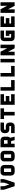

<svg xmlns="http://www.w3.org/2000/svg" viewBox="3520 -4126 607 7686"><g transform="rotate(-90 3823.0 -283.5)"><path d="M354 -566.9H495.6V-425.3L354 0H212.4L70.8 -425.3V-566.9H212.4V-425.3L283.2 -212.9L354 -425.3Z M920.4 -141.6V-425.3H778.8V-141.6ZM1062 -141.6Q1060.5 -81.5 1019.8 -40.8Q979 0 920.4 0H778.8Q720.2 0 679.4 -40.8Q638.7 -81.5 637.2 -141.6V-425.3Q638.7 -485.4 679.4 -526.1Q720.2 -566.9 778.8 -566.9H920.4Q979 -566.9 1019.8 -526.1Q1060.5 -485.4 1062 -425.3Z M1486.8 -141.6V-425.3H1345.2V-141.6ZM1628.4 -141.6Q1627 -81.5 1586.2 -40.8Q1545.4 0 1486.8 0H1345.2Q1286.6 0 1245.8 -40.8Q1205.1 -81.5 1203.6 -141.6V-425.3Q1205.1 -485.4 1245.8 -526.1Q1286.6 -566.9 1345.2 -566.9H1486.8Q1545.4 -566.9 1586.2 -526.1Q1627 -485.4 1628.4 -425.3Z M2053.2 -283.7V-425.3H1911.6V-283.7ZM2053.2 -566.9Q2111.8 -566.9 2152.6 -526.1Q2193.4 -485.4 2194.8 -425.3V-283.2Q2193.4 -220.2 2149.9 -179.7L2194.8 0H2053.2L2017.6 -141.6H1911.6V0H1770V-566.9Z M2761.2 -425.3H2478V-354.5H2619.6Q2678.2 -354.5 2719 -313.7Q2759.8 -272.9 2761.2 -212.4V-141.6Q2759.8 -81.5 2719 -40.8Q2678.2 0 2619.6 0H2336.4V-141.6H2619.6V-212.4H2478Q2419.4 -212.4 2378.7 -253.2Q2337.9 -293.9 2336.4 -354.5V-425.3Q2337.9 -485.4 2378.7 -526.1Q2419.4 -566.9 2478 -566.9H2761.2Z M2902.8 -566.9H3327.6V-425.3H3186V0H3044.4V-425.3H2902.8Z M3894 -425.3H3610.8V-354.5H3823.2V-212.4H3610.8V-141.6H3894V0H3469.2V-566.9H3894Z M4177.2 -141.6H4460.4V0H4035.6V-566.9H4177.2Z M4743.7 -141.6H5026.9V0H4602.1V-566.9H4743.7Z M5168.5 -566.9H5310.1V0H5168.5Z M5734.9 -566.9H5876.5V0H5733.4L5593.3 -266.1V0H5451.7V-566.9H5594.7L5734.9 -300.8Z M6159.7 -425.3V-141.6H6301.3V-212.4H6230.5V-354.5H6442.9V0H6159.7Q6101.1 0 6060.3 -40.8Q6019.5 -81.5 6018.1 -141.6V-425.3Q6019.5 -485.4 6060.3 -526.1Q6101.1 -566.9 6159.7 -566.9H6442.9V-425.3Z M7009.3 -425.3H6726.1V-354.5H6938.5V-212.4H6726.1V-141.6H7009.3V0H6584.5V-566.9H7009.3Z M7434.1 -566.9H7575.7V0H7432.6L7292.5 -266.1V0H7150.9V-566.9H7293.9L7434.1 -300.8Z"/></g></svg>

Font: Blazma
Style: Regular
Weight: 400
Designer: GGBotNet
Version: 1.00